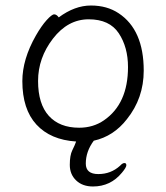

<svg xmlns="http://www.w3.org/2000/svg" viewBox="-20 -501 602 696"><path d="M193 -438Q251 -481 309.5 -481Q368 -481 410 -453Q501 -393 501 -245Q501 -145 440 -69Q392 -7 320 9Q291 48 291 92Q291 130 336.5 130Q382 130 415 100Q424 90 431 90Q438 90 438 98Q438 106 422 125Q381 175 317 175Q279 175 256 153Q233 131 233 96.5Q233 62 242 44Q251 26 256 12Q163 6 112 -49.5Q61 -105 61 -207Q61 -286 110 -372Q130 -407 149 -428Q168 -449 176.5 -449Q185 -449 193 -438ZM267 -38Q318 -38 357 -65Q444 -125 444 -258Q444 -330 410.5 -380.5Q377 -431 301.5 -431Q226 -431 172 -361Q118 -291 118 -207.5Q118 -124 157 -81Q196 -38 267 -38Z"/></svg>

Font: ToneOZ-Pinyin-WenKai-Light
Style: Light
Weight: 300
Designer: Fontworks Inc.
Foundry: ToneOZ
Version: Version 0.240331